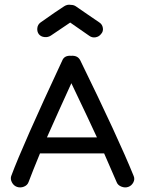

<svg xmlns="http://www.w3.org/2000/svg" viewBox="-20 -795 626 826"><path d="M53 9Q39 4 31.5 -10Q24 -24 28 -37Q77 -169 248 -535Q257 -557 286 -555Q314 -557 325 -536Q489 -201 555 -38Q561 -24 553.5 -10Q546 4 532 9Q518 14 502.5 8Q487 2 482 -11Q465 -51 428 -135H152Q119 -55 103 -12Q98 2 83 8Q68 14 53 9ZM397 -204Q364 -276 287 -437Q233 -319 182 -204ZM199 -642Q187 -634 171.5 -635.5Q156 -637 147 -648Q139 -659 140.5 -674Q142 -689 154 -698Q223 -747 256 -768Q270 -777 285 -774Q297 -774 306 -768Q323 -756 357.5 -732.5Q392 -709 408 -698Q420 -690 422.5 -675Q425 -660 415 -649Q406 -637 391 -634.5Q376 -632 364 -641L282 -698Z"/></svg>

Font: Hoogli Semibold
Style: Regular
Weight: 600
Designer: Anand Singh Naorem
Foundry: Brand New Type
Version: Version 1.00 b007